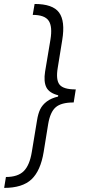

<svg xmlns="http://www.w3.org/2000/svg" viewBox="-62 -781 428 949"><path d="M109 -761.4Q198.9 -761.4 229.9 -719.1Q261 -676.8 245.7 -583.8L223.4 -446Q213.4 -386.4 232.4 -362.7Q251.4 -339.1 311.1 -339.1H312.5L302.2 -274.5H300.8Q240.8 -274.5 213.4 -250.9Q186.1 -227.3 176.1 -167.6L153.8 -29.8Q138.5 63.2 93.6 105.5Q48.7 147.7 -41.5 147.7L-32.7 93.8Q26.3 93.8 55.4 64.8Q84.5 35.9 95.2 -29.8L121.1 -186.4Q126.1 -218.8 136.7 -240.8Q147.4 -262.8 169.2 -279.3Q191.1 -295.8 224.8 -303.6L225.9 -310Q180.8 -321.4 166.9 -349.8Q153.1 -378.2 160.9 -427.2L187.1 -583.8Q198.2 -649.5 178.6 -678.4Q159.1 -707.4 99.8 -707.4Z"/></svg>

Font: Karasuma Gothic
Style: Light Italic
Weight: 300
Italic angle: 9.39998°
Designer: Rasmus Andersson / Ryoko Nishizuka
Foundry: rsms
Version: Version 1.00